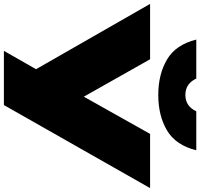

<svg xmlns="http://www.w3.org/2000/svg" viewBox="-42 -986 1027 985"><g transform="rotate(90 471.5 -493.5)"><path d="M240 0 334 -165 -1 -750H283L475 -410L666 -750H944L518 0ZM182 -987H382Q395 -959 416 -945Q437 -931 466 -931Q495 -931 516 -945Q537 -959 550 -987H750Q724 -882 648.5 -837Q573 -792 466 -792Q360 -792 284 -837Q208 -882 182 -987Z"/></g></svg>

Font: Bounded
Style: Regular
Weight: 900
Designer: Vlad Churkin
Version: Version 1.0